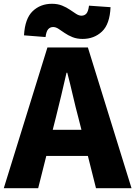

<svg xmlns="http://www.w3.org/2000/svg" viewBox="-28 -996 716 1016"><path d="M267 -372 251 -309H403L387 -372Q372 -428 357.5 -491Q343 -554 328 -611H324Q311 -553 296 -490.5Q281 -428 267 -372ZM-8 0 223 -745H437L668 0H480L437 -171H217L174 0ZM409 -790Q379 -790 355.5 -799.5Q332 -809 314 -821.5Q296 -834 281.5 -843.5Q267 -853 253 -853Q238 -853 227.5 -842Q217 -831 213 -800L99 -809Q104 -898 145 -937Q186 -976 247 -976Q277 -976 300.5 -966.5Q324 -957 342 -944.5Q360 -932 375 -922.5Q390 -913 403 -913Q419 -913 429 -924Q439 -935 443 -966L557 -958Q553 -868 511.5 -829Q470 -790 409 -790Z"/></svg>

Font: Source Han Sans CN Heavy
Style: Regular
Weight: 900
Designer: Ryoko NISHIZUKA 西塚涼子 (kana, bopomofo & ideographs); Paul D. Hunt (Latin, Greek & Cyrillic); Sandoll Communications 산돌커뮤니
Foundry: Adobe
Version: Version 2.000;hotconv 1.0.107;makeotfexe 2.5.65593